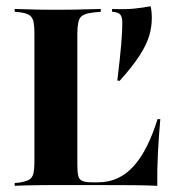

<svg xmlns="http://www.w3.org/2000/svg" viewBox="-20 -600 563 620"><path d="M366.1 -338.7 358.9 -340.3Q367.7 -412.9 371.4 -456.9Q375 -500.8 375 -524.2Q375 -545.2 368.5 -552.8Q362.1 -560.5 341.9 -562.1V-571Q386.3 -569.4 413.3 -572.2Q440.3 -575 466.1 -579.8Q467.7 -575.8 469 -564.5Q470.2 -553.2 470.2 -541.1Q470.2 -513.7 462.1 -485.5Q454 -457.3 431.5 -421.8Q408.9 -386.3 366.1 -338.7ZM149.2 -2.4Q123.4 -2.4 100 -2Q76.6 -1.6 58.5 -1.2Q40.3 -0.8 27.4 0V-8.9L42.7 -10.5Q62.9 -13.7 73.4 -19.4Q83.9 -25 87.5 -38.7Q91.1 -52.4 91.1 -78.2V-369.4H229.8V-66.1Q229.8 -42.7 233.1 -31Q236.3 -19.4 246.8 -15.3Q257.3 -11.3 277.4 -11.3H296Q331.5 -11.3 360.1 -24.6Q388.7 -37.9 412.1 -64.1Q435.5 -90.3 454.4 -128.2Q473.4 -166.1 488.7 -215.3H497.6Q492.7 -158.1 489.9 -104.4Q487.1 -50.8 487.9 0Q455.6 -1.6 408.5 -2Q361.3 -2.4 290.3 -2.4H159.7ZM149.2 -568.5H160.5H171Q199.2 -568.5 224.6 -569Q250 -569.4 271 -570.2Q291.9 -571 305.6 -571V-562.1L282.3 -559.7Q249.2 -556.5 239.5 -543.5Q229.8 -530.6 229.8 -492.7V-369.4H91.1V-492.7Q91.1 -518.5 87.5 -532.3Q83.9 -546 73.4 -552Q62.9 -558.1 42.7 -560.5L27.4 -562.1V-571Q40.3 -571 58.5 -570.2Q76.6 -569.4 100 -569Q123.4 -568.5 149.2 -568.5Z"/></svg>

Font: Playfair 144pt SemiCondensed ExtraBold
Style: Regular
Weight: 800
Width: 4
Designer: Claus Eggers Sørensen
Foundry: Claus Eggers Sørensen
Version: Version 2.203